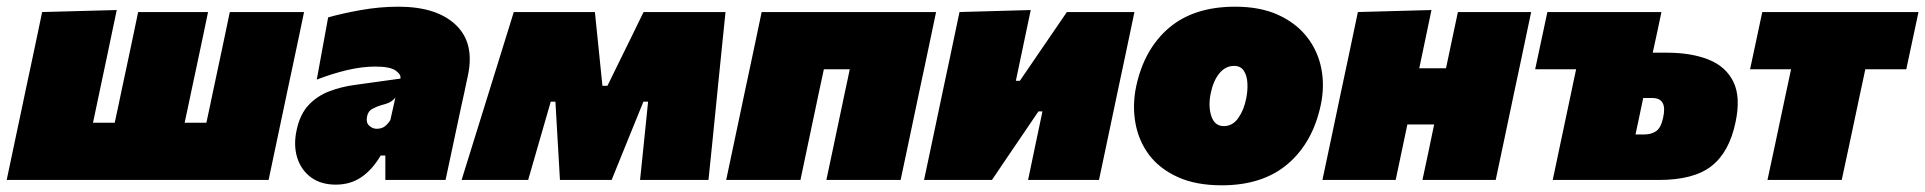

<svg xmlns="http://www.w3.org/2000/svg" viewBox="-38 -538 5756 574"><path d="M-18 0Q-7 -51.5 3.2 -100.5Q13.5 -149.5 27 -213L37.5 -263Q49.5 -318.5 58 -359.2Q66.5 -400 73.8 -434Q81 -468 88 -502L311 -508Q303.5 -472.5 296.2 -437.5Q289 -402.5 280.2 -361Q271.5 -319.5 259.5 -263.5L249 -213.5Q244 -190.5 240 -171H305Q307 -180.5 309.2 -191Q311.5 -201.5 314 -213L324.5 -263Q336.5 -318.5 345 -359.2Q353.5 -400 360.8 -434Q368 -468 375 -502H584Q577 -468 569.8 -434Q562.5 -400 554 -359.2Q545.5 -318.5 533.5 -263L523 -213Q520.5 -201.5 518.2 -191Q516 -180.5 514 -171H579Q583.5 -191.5 588 -213L598.5 -263Q610.5 -318.5 619 -359.2Q627.5 -400 634.8 -434Q642 -468 649 -502H871Q864 -468 856.8 -434Q849.5 -400 841 -359.2Q832.5 -318.5 820.5 -263L810 -213Q796.5 -149.5 786.2 -100.5Q776 -51.5 765 0Z M966 14Q921 14 891.2 -8.2Q861.5 -30.5 850.2 -67.8Q839 -105 849 -150Q859 -196.5 884.5 -223.8Q910 -251 945.8 -264.8Q981.5 -278.5 1022 -284L1159 -303Q1162 -314.5 1145.2 -326.8Q1128.5 -339 1084 -339Q1044.5 -339 1000 -328.5Q955.5 -318 909 -300L943 -486Q983 -497.5 1040.2 -507.8Q1097.5 -518 1153 -518Q1267 -518 1324.2 -464Q1381.5 -410 1361 -313Q1355 -285.5 1349.8 -260.2Q1344.5 -235 1339 -211L1334 -187.5Q1325 -145.5 1315.2 -99.2Q1305.5 -53 1294 0H1114V-73H1100Q1075.5 -31 1042.5 -8.5Q1009.5 14 966 14ZM1088 -153Q1102.5 -153 1111.8 -159.8Q1121 -166.5 1129 -179L1144 -246Q1136 -237 1127 -232.2Q1118 -227.5 1100 -223Q1088 -219.5 1075 -212.5Q1062 -205.5 1059 -188Q1056 -171 1066 -162Q1076 -153 1088 -153Z M1342 0Q1359 -54.5 1375.5 -107.8Q1392 -161 1409 -215.5L1429.5 -281.5Q1446.5 -336 1463.8 -391.8Q1481 -447.5 1498 -502H1740.5Q1743.5 -473 1746.2 -446Q1749 -419 1752 -389.5L1763 -281.5H1778L1830 -387.5Q1844.5 -417.5 1858.8 -446.2Q1873 -475 1886 -502H2131Q2125.5 -449 2119.8 -392.5Q2114 -336 2108.5 -281L2101.5 -211Q2096.5 -160.5 2091 -106.5Q2085.5 -52.5 2080 0H1875.5Q1879.5 -36 1883.2 -74.2Q1887 -112.5 1890.5 -145.5L1899.5 -234H1885.5L1846.5 -138Q1832.5 -104 1818.8 -69.8Q1805 -35.5 1790.5 0H1636Q1634 -34 1632 -69.5Q1630 -105 1628 -138L1622.5 -234H1608.5L1583.5 -147.5Q1572.5 -109.5 1562 -73Q1551.5 -36.5 1541 0Z M2133 0Q2144 -51.5 2154.2 -100.5Q2164.5 -149.5 2178 -213L2188.5 -263Q2200.5 -318.5 2209 -359.2Q2217.5 -400 2224.8 -434Q2232 -468 2239 -502H2760.5Q2753.5 -468 2746.2 -434Q2739 -400 2730.5 -359.2Q2722 -318.5 2710 -263L2699.5 -213Q2686 -149.5 2675.8 -100.5Q2665.5 -51.5 2654.5 0H2432.5Q2443.5 -51.5 2453.8 -100.5Q2464 -149.5 2477.5 -213L2488 -263Q2492 -282.5 2495.8 -299.2Q2499.5 -316 2502.5 -331H2425Q2422 -316 2418.2 -299.2Q2414.5 -282.5 2410.5 -263.5L2400 -213.5Q2386.5 -149.5 2376.2 -100.8Q2366 -52 2355 0Z M2724.5 0Q2735.5 -51.5 2745.8 -100.5Q2756 -149.5 2769.5 -213L2780 -263Q2792 -318.5 2800.5 -359.2Q2809 -400 2816.2 -434Q2823.5 -468 2830.5 -502L3043.5 -508Q3037.5 -478.5 3031.2 -449.8Q3025 -421 3018 -386.8Q3011 -352.5 3001 -306L2999 -296.5H3011L3072.5 -386.5Q3092 -415 3112 -444.2Q3132 -473.5 3151.5 -502H3353.5Q3346.5 -468 3339.2 -434Q3332 -400 3323.5 -359.2Q3315 -318.5 3303 -263L3292.5 -213Q3279 -149.5 3268.8 -100.5Q3258.5 -51.5 3247.5 0H3035.5Q3045.5 -48.5 3055 -93.2Q3064.5 -138 3076.5 -195.5L3078.5 -205H3066.5L3007.5 -118Q2987.5 -89 2967.5 -59.2Q2947.5 -29.5 2927.5 0Z M3614.5 16Q3537 16 3482.8 -8.8Q3428.5 -33.5 3397.2 -75.2Q3366 -117 3356.5 -170Q3347 -223 3358.5 -279Q3382.5 -391.5 3457 -454.8Q3531.5 -518 3654.5 -518Q3729.5 -518 3783.2 -493.5Q3837 -469 3869.5 -427.2Q3902 -385.5 3912.2 -333Q3922.5 -280.5 3910.5 -224Q3886.5 -111.5 3811.8 -47.8Q3737 16 3614.5 16ZM3620.5 -161Q3647 -161 3664 -185.2Q3681 -209.5 3687.5 -243Q3692.5 -267 3691.2 -289.5Q3690 -312 3680.5 -326.5Q3671 -341 3651.5 -341Q3625.5 -341 3607.2 -318.5Q3589 -296 3581.5 -259Q3573.5 -220 3583.5 -190.5Q3593.5 -161 3620.5 -161Z M3915.5 0Q3926.5 -51.5 3936.8 -100.5Q3947 -149.5 3960.5 -213L3971 -263Q3983 -318.5 3991.5 -359.2Q4000 -400 4007.2 -434Q4014.5 -468 4021.5 -502L4241.5 -508Q4233 -467 4224.5 -426.8Q4216 -386.5 4205 -334H4285Q4296 -385.5 4304 -424.2Q4312 -463 4320.5 -502H4539.5Q4532.5 -468 4525.2 -434Q4518 -400 4509.5 -359.2Q4501 -318.5 4489 -263L4478.5 -213Q4465 -149.5 4454.8 -100.5Q4444.5 -51.5 4433.5 0H4214.5Q4223.5 -41.5 4231.8 -80.8Q4240 -120 4249.5 -166H4169.5Q4160 -120 4151.5 -80.8Q4143 -41.5 4134.5 0Z M4604 0Q4615 -51.5 4625.2 -100.5Q4635.5 -149.5 4649 -213L4659.5 -262.5Q4663.5 -281.5 4667 -298.5Q4670.5 -315.5 4674 -331H4551.5L4588 -502H4929Q4922.5 -471 4916.2 -441.2Q4910 -411.5 4903 -380.5H4945Q5018 -380.5 5070 -359.8Q5122 -339 5144.2 -293.2Q5166.5 -247.5 5150.5 -172.5Q5132 -83.5 5079 -41.8Q5026 0 4921.5 0ZM4851.5 -136H4877.5Q4898.5 -136 4913 -145.8Q4927.5 -155.5 4934 -186Q4947.5 -245 4901.5 -245H4874.5Q4869 -218 4863.2 -191.2Q4857.5 -164.5 4851.5 -136Z M5246 0Q5257.5 -53 5267.8 -101.5Q5278 -150 5291.5 -213.5L5302 -263Q5306 -282.5 5309.8 -299.2Q5313.5 -316 5316.5 -331H5194L5230.5 -502H5697.5L5661 -331H5538.5Q5535.5 -316 5531.8 -299.2Q5528 -282.5 5524 -263L5513.5 -213.5Q5500 -150 5489.8 -101.5Q5479.5 -53 5468 0Z"/></svg>

Font: Commissioner Black
Style: Italic
Weight: 900
Italic angle: -12°
Designer: Kostas Bartsokas
Foundry: Kostas Bartsokas
Version: Version 1.000; ttfautohint (v1.8.3)